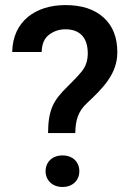

<svg xmlns="http://www.w3.org/2000/svg" viewBox="-20 -741 526 767"><path d="M280.8 -209.5C281.2 -258.8 291.5 -296.4 328.1 -329.6C391.1 -388.7 448.7 -445.8 448.7 -532.2C448.7 -591.3 430.7 -637.7 394 -670.9C357.4 -704.1 306.6 -720.7 241.2 -720.7C123 -720.7 30.8 -656.7 28.8 -533.2H146.5C147 -564.9 157.2 -588.4 176.3 -602.5C195.3 -616.7 216.8 -624 241.2 -624C299.8 -624 330.6 -589.8 330.6 -527.8C330.6 -499.5 322.8 -476.1 307.6 -457C292 -438 272.9 -417.5 250.5 -396C191.4 -338.9 172.9 -300.8 171.9 -209.5ZM162.1 -57.1C162.1 -22 188 5.9 229.5 5.9C272 5.9 296.9 -22 296.9 -57.1C296.9 -92.8 272 -120.1 229.5 -120.1C188 -120.1 162.1 -92.8 162.1 -57.1Z"/></svg>

Font: Vazirmatn Medium
Style: Regular
Weight: 500
Designer: Saber Rastikerdar
Foundry: Saber Rastikerdar
Version: Version 33.003